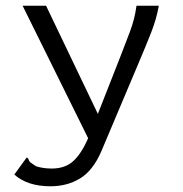

<svg xmlns="http://www.w3.org/2000/svg" viewBox="-20 -477 640 671"><path d="M156 174Q76 174 30 133L67 82L74 73L79 78Q81 86 86.5 90.5Q92 95 106 104Q130 112 161 112Q207 112 235.5 86.5Q264 61 288 6L59 -457H141L322 -79L399 -275Q417 -321 434 -366Q451 -411 457 -457H535Q527 -411 508.5 -364Q490 -317 470 -270L334 52Q305 119 260 146.5Q215 174 156 174Z"/></svg>

Font: Inconsolata Expanded
Style: Regular
Weight: 400
Width: 7
Monospace: yes
Designer: Raph Levien, Cyreal, Brenton Simpson
Foundry: Raph Levien, Cyreal, Google
Version: Version 3.000; ttfautohint (v1.8.2.53-6de2)